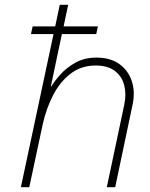

<svg xmlns="http://www.w3.org/2000/svg" viewBox="-20 -780 626 800"><path d="M67 0 203 -638H109L116 -670H210L229 -760H264L245 -670H388L381 -638H238L215 -530L214 -525L192 -420H194Q207 -442 232 -470Q257 -498 294.5 -519Q332 -540 382 -540Q440 -540 477.5 -513Q515 -486 529.5 -441Q544 -396 532 -342L460 0H425L498 -345Q507 -388 497.5 -425Q488 -462 458.5 -484.5Q429 -507 378 -507Q318 -507 273.5 -472.5Q229 -438 200.5 -382Q172 -326 158 -262L102 0Z"/></svg>

Font: Be Vietnam Pro Thin
Style: Italic
Weight: 100
Italic angle: -12°
Designer: Lam Bao, Tony Le, Vietanh Nguyen
Foundry: Yellow Type Foundry
Version: Version 1.002; ttfautohint (v1.8.3)